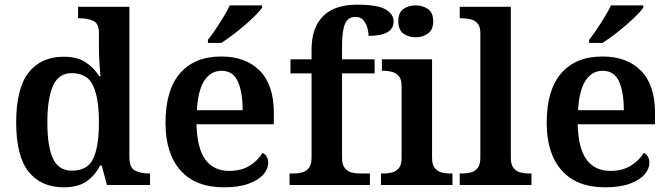

<svg xmlns="http://www.w3.org/2000/svg" viewBox="-20 -789 2859 819"><path d="M253 10Q155 10 102 -56.5Q49 -123 49 -267Q49 -412 102 -479.5Q155 -547 252 -547Q309 -547 345 -523.5Q381 -500 403 -464H409Q406 -491 404 -524.5Q402 -558 402 -582V-647Q402 -689 378 -700Q354 -711 321 -711H313V-760H532V-118Q532 -73 557 -61Q582 -49 615 -49H620V0H436L414 -83H407Q385 -40 348.5 -15Q312 10 253 10ZM287 -61Q353 -61 377.5 -112Q402 -163 402 -268Q402 -369 377.5 -423Q353 -477 286 -477Q230 -477 206 -423Q182 -369 182 -267Q182 -164 206 -112.5Q230 -61 287 -61Z M935 10Q814 10 750 -62Q686 -134 686 -265Q686 -405 748 -476.5Q810 -548 924 -548Q1028 -548 1088 -487.5Q1148 -427 1148 -308V-259H818Q821 -155 856.5 -107.5Q892 -60 958 -60Q1010 -60 1046 -83Q1082 -106 1100 -137Q1124 -125 1124 -94Q1124 -69 1103.5 -45Q1083 -21 1041 -5.5Q999 10 935 10ZM1015 -319Q1015 -396 994.5 -441.5Q974 -487 925 -487Q878 -487 851 -444Q824 -401 820 -319ZM867 -619Q882 -638 899.5 -664Q917 -690 933.5 -717Q950 -744 960 -766H1098V-756Q1089 -743 1069 -723Q1049 -703 1023.5 -681Q998 -659 972 -639.5Q946 -620 924 -606H867Z M1215 0V-49H1234Q1251 -49 1268.5 -53.5Q1286 -58 1297.5 -72.5Q1309 -87 1309 -116V-476H1219V-536H1309V-578Q1309 -670 1357.5 -719.5Q1406 -769 1503 -769Q1592 -769 1625.5 -748.5Q1659 -728 1659 -698Q1659 -666 1631.5 -651Q1604 -636 1552 -636Q1552 -653 1546.5 -672Q1541 -691 1529 -704Q1517 -717 1496 -717Q1464 -717 1451.5 -687Q1439 -657 1439 -593V-536H1578V-476H1439V-116Q1439 -87 1450.5 -72.5Q1462 -58 1479 -53.5Q1496 -49 1514 -49H1558V0Z M1753 -630Q1722 -630 1700.5 -646Q1679 -662 1679 -698Q1679 -735 1700.5 -750.5Q1722 -766 1753 -766Q1783 -766 1805.5 -750.5Q1828 -735 1828 -698Q1828 -662 1805.5 -646Q1783 -630 1753 -630ZM1605 0V-49H1618Q1635 -49 1652.5 -53.5Q1670 -58 1681.5 -72Q1693 -86 1693 -115V-424Q1693 -451 1681 -464.5Q1669 -478 1652 -482.5Q1635 -487 1618 -487H1609V-536H1823V-116Q1823 -87 1834.5 -72.5Q1846 -58 1863 -53.5Q1880 -49 1898 -49H1910V0Z M1941 0V-49H1954Q1971 -49 1988.5 -53.5Q2006 -58 2017.5 -72.5Q2029 -87 2029 -116V-648Q2029 -675 2017.5 -688.5Q2006 -702 1988.5 -706.5Q1971 -711 1954 -711H1941V-760H2159V-116Q2159 -87 2170.5 -72.5Q2182 -58 2199.5 -53.5Q2217 -49 2234 -49H2247V0Z M2561 10Q2440 10 2376 -62Q2312 -134 2312 -265Q2312 -405 2374 -476.5Q2436 -548 2550 -548Q2654 -548 2714 -487.5Q2774 -427 2774 -308V-259H2444Q2447 -155 2482.5 -107.5Q2518 -60 2584 -60Q2636 -60 2672 -83Q2708 -106 2726 -137Q2750 -125 2750 -94Q2750 -69 2729.5 -45Q2709 -21 2667 -5.5Q2625 10 2561 10ZM2641 -319Q2641 -396 2620.5 -441.5Q2600 -487 2551 -487Q2504 -487 2477 -444Q2450 -401 2446 -319ZM2493 -619Q2508 -638 2525.5 -664Q2543 -690 2559.5 -717Q2576 -744 2586 -766H2724V-756Q2715 -743 2695 -723Q2675 -703 2649.5 -681Q2624 -659 2598 -639.5Q2572 -620 2550 -606H2493Z"/></svg>

Font: Noto Serif Thai SemiBold
Style: Regular
Weight: 600
Designer: Monotype Design Team
Foundry: Monotype Imaging Inc.
Version: Version 2.001; ttfautohint (v1.8.4.7-5d5b)